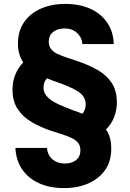

<svg xmlns="http://www.w3.org/2000/svg" viewBox="-20 -732 664 984"><path d="M308 232Q236 232 181 207.5Q126 183 94 136.5Q62 90 59 26H221Q222 48 233 66Q244 84 263.5 94.5Q283 105 309 106Q345 107 368.5 89.5Q392 72 392 38Q392 15 380.5 0.5Q369 -14 348.5 -24Q328 -34 300.5 -43Q273 -52 241 -62Q188 -80 143 -106Q98 -132 71 -172.5Q44 -213 44 -273Q44 -313 58 -348.5Q72 -384 99 -412Q86 -432 79 -455.5Q72 -479 72 -509Q72 -573 103.5 -618.5Q135 -664 190 -688Q245 -712 314 -712Q387 -712 442 -687.5Q497 -663 529 -616.5Q561 -570 563 -506H402Q401 -528 389.5 -546Q378 -564 358.5 -575Q339 -586 313 -586Q278 -587 254 -569.5Q230 -552 230 -518Q230 -496 241.5 -481Q253 -466 274 -456Q295 -446 322.5 -437Q350 -428 382 -417Q435 -399 480 -373.5Q525 -348 552 -308Q579 -268 579 -207Q579 -168 565 -132Q551 -96 523 -68Q537 -49 543.5 -25Q550 -1 550 28Q551 92 519.5 138Q488 184 433 208Q378 232 308 232ZM402 -149Q410 -158 414.5 -170Q419 -182 419 -197Q419 -218 409 -234.5Q399 -251 379.5 -263.5Q360 -276 332.5 -288Q305 -300 270 -312Q254 -317 242.5 -322Q231 -327 221 -331Q212 -322 207.5 -310Q203 -298 203 -283Q203 -267 209.5 -254Q216 -241 228.5 -229.5Q241 -218 259 -208Q277 -198 300.5 -188.5Q324 -179 351 -168Q365 -164 377.5 -159Q390 -154 402 -149Z"/></svg>

Font: DM Sans 18pt Black
Style: Regular
Weight: 900
Designer: Colophon Foundry, Jonny Pinhorn
Foundry: Colophon Foundry
Version: Version 4.004;gftools[0.9.30]